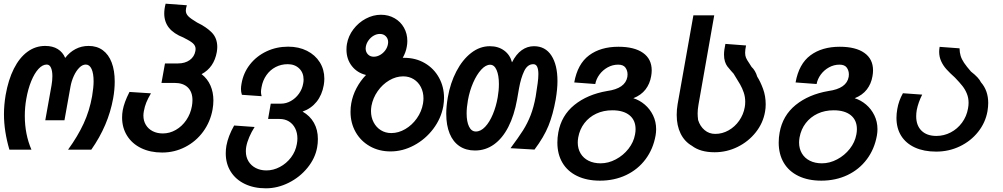

<svg xmlns="http://www.w3.org/2000/svg" viewBox="-20 -808 5440 1041"><path d="M1.5 -188.5Q1.5 -238.5 10.5 -292.5Q25 -375.5 55.2 -435.5Q85.5 -495.5 128.8 -527.2Q172 -559 225 -559Q265.5 -559 293 -542Q320.5 -525 333.5 -494Q357 -525 389.5 -542Q422 -559 460.5 -559Q505.5 -559 537.2 -535.8Q569 -512.5 585.5 -469Q602 -425.5 602 -366Q602 -321.5 593.5 -274.5Q567 -127.5 475 3.5H349Q401.5 -69 433.5 -138.2Q465.5 -207.5 479.5 -287Q487.5 -335 487.5 -367Q487.5 -410 476.5 -434Q465.5 -458 445 -458Q427 -458 410 -441Q393 -424 380.2 -396.2Q367.5 -368.5 362 -337.5L329.5 -156H225.5L259.5 -346Q264 -372.5 264 -395Q264 -424 256.2 -441Q248.5 -458 233.5 -458Q210.5 -458 188.8 -434.5Q167 -411 149.5 -368.5Q132 -326 122.5 -271.5Q114.5 -226.5 114.5 -179.5Q114.5 -80 150.5 3.5H31Q1.5 -96.5 1.5 -188.5Z M642 -170.5Q642 -191.5 645.5 -210.5Q649.5 -232 658 -255.5Q666.5 -279 682 -309.5L798.5 -302Q782 -274 773.2 -252.2Q764.5 -230.5 760 -205.5Q757.5 -191.5 757.5 -181.5Q757.5 -153 770.8 -131Q784 -109 807.8 -96.8Q831.5 -84.5 863 -84.5Q900 -84.5 933.5 -103.8Q967 -123 990 -156.8Q1013 -190.5 1020.5 -232.5Q1023.5 -250 1023.5 -265Q1023.5 -309.5 998.2 -334Q973 -358.5 926 -358.5H855.5L874.5 -464H944.5Q983 -464 1008.5 -482.2Q1034 -500.5 1039.5 -532Q1040.5 -539 1040.5 -542.5Q1040.5 -560 1026.2 -573Q1012 -586 974.5 -604.5Q922 -625 896.2 -657.2Q870.5 -689.5 870.5 -735Q870.5 -759.5 878 -788L993 -779.5Q987.5 -761.5 987.5 -750.5Q987.5 -733.5 1000.8 -720Q1014 -706.5 1048.5 -686Q1098.5 -662 1128.2 -631.8Q1158 -601.5 1158 -553Q1158 -542 1155.5 -526Q1140.5 -442 1073 -406Q1105 -381 1121 -344.5Q1137 -308 1137 -263.5Q1137 -240 1132.5 -214.5Q1120.5 -147.5 1081.5 -94.2Q1042.5 -41 984.2 -11Q926 19 859 19Q794.5 19 745.2 -5Q696 -29 669 -72.2Q642 -115.5 642 -170.5Z M1204 23.5Q1204 2.5 1207.5 -18Q1217 -70 1249.5 -127.5L1360.5 -119.5Q1343.5 -93 1331.5 -65Q1319.5 -37 1315 -12Q1313 -0.5 1313 12.5Q1313 43 1327.2 66.5Q1341.5 90 1366.8 103Q1392 116 1424.5 116Q1462 116 1497.5 97.2Q1533 78.5 1557.8 45.8Q1582.5 13 1589.5 -27Q1592.5 -43 1592.5 -57Q1592.5 -88 1580.5 -112Q1568.5 -136 1546.8 -149.5Q1525 -163 1496 -163H1433.5L1448 -246H1504Q1531.5 -246 1557.2 -260.5Q1583 -275 1601 -300.2Q1619 -325.5 1624 -356Q1626 -365.5 1626 -376.5Q1626 -414 1602 -437Q1578 -460 1540 -460Q1504.5 -460 1474.5 -444.5Q1444.5 -429 1424.5 -400.5Q1404.5 -372 1398 -335Q1395 -319.5 1395 -309.5Q1395 -299 1398.5 -286.5L1291.5 -294Q1286.5 -310 1286.5 -325.5Q1286.5 -337.5 1289.5 -354.5Q1299.5 -413 1335.2 -458.5Q1371 -504 1425 -529.5Q1479 -555 1542.5 -555Q1600 -555 1644.5 -532.5Q1689 -510 1713.8 -470.5Q1738.5 -431 1738.5 -381.5Q1738.5 -365 1735.5 -347Q1726 -293 1696.5 -256.2Q1667 -219.5 1620.5 -203Q1661 -180 1682.2 -142Q1703.5 -104 1703.5 -54.5Q1703.5 -30.5 1699.5 -9Q1689 50 1647.5 101.2Q1606 152.5 1545.5 182.8Q1485 213 1421.5 213Q1356.5 213 1307.2 189.2Q1258 165.5 1231 122.5Q1204 79.5 1204 23.5Z M1880.5 -201.5Q1880.5 -226.5 1884.5 -248Q1892 -290.5 1912.8 -330Q1933.5 -369.5 1964.5 -401.5Q1916.5 -413 1887.5 -450.2Q1858.5 -487.5 1858.5 -539Q1858.5 -556.5 1861 -569.5Q1868.5 -613 1896.2 -649.5Q1924 -686 1963.8 -707Q2003.5 -728 2045.5 -728Q2086.5 -728 2119.2 -709.2Q2152 -690.5 2170.2 -658Q2188.5 -625.5 2188.5 -585.5Q2188.5 -570.5 2185.5 -554.5Q2180.5 -524.5 2163.5 -494.5H2171.5Q2234 -494.5 2283.2 -465.8Q2332.5 -437 2360 -387.2Q2387.5 -337.5 2387.5 -277Q2387.5 -257 2383.5 -232Q2371.5 -165.5 2329 -109.2Q2286.5 -53 2225 -20Q2163.5 13 2097.5 13Q2035 13 1985.5 -15Q1936 -43 1908.2 -92Q1880.5 -141 1880.5 -201.5ZM2273.5 -246.5Q2276 -262.5 2276 -274.5Q2276 -308.5 2262 -335.8Q2248 -363 2223 -378.5Q2198 -394 2166 -394Q2127 -394 2090.2 -372.2Q2053.5 -350.5 2027.8 -313.8Q2002 -277 1994 -234Q1991.5 -218 1991.5 -206Q1991.5 -172 2005.8 -144.8Q2020 -117.5 2045 -102Q2070 -86.5 2101.5 -86.5Q2140.5 -86.5 2177.2 -108Q2214 -129.5 2240 -166.2Q2266 -203 2273.5 -246.5ZM2083.5 -569.5Q2084.5 -576.5 2084.5 -579Q2084.5 -598.5 2072 -611.2Q2059.5 -624 2040 -624Q2022 -624 2005.8 -614.5Q1989.5 -605 1978 -589Q1966.5 -573 1963.5 -555Q1962.5 -549 1962.5 -545.5Q1962.5 -526 1974.8 -513.2Q1987 -500.5 2006.5 -500.5Q2024 -500.5 2040.8 -510Q2057.5 -519.5 2069 -535.2Q2080.5 -551 2083.5 -569.5Z M2399.5 -191Q2399.5 -231 2408 -280.5Q2421.5 -358 2454.5 -421.2Q2487.5 -484.5 2534.5 -521Q2581.5 -557.5 2636 -557.5Q2681.5 -557.5 2713.5 -534Q2745.5 -510.5 2756 -470Q2778.5 -514.5 2808.8 -536Q2839 -557.5 2875 -557.5Q2936.5 -557.5 2969.5 -507Q3002.5 -456.5 3002.5 -368.5Q3002.5 -325 2993 -269Q2978.5 -187.5 2953.8 -126.2Q2929 -65 2878 3L2748 -4.5Q2791.5 -63 2815.8 -101.2Q2840 -139.5 2857 -183.2Q2874 -227 2884.5 -285Q2891.5 -329 2895.2 -356.8Q2899 -384.5 2899 -406Q2899 -432 2892.5 -446Q2886 -460 2871.5 -460Q2840 -460 2822 -422.5Q2804 -385 2794 -328.5L2783.5 -268.5Q2768 -182 2736.2 -120Q2704.5 -58 2658.5 -25Q2612.5 8 2555.5 8Q2506 8 2471 -15.8Q2436 -39.5 2417.8 -84.2Q2399.5 -129 2399.5 -191ZM2678.5 -280.5Q2685 -317.5 2685 -352.5Q2685 -399.5 2672.5 -428.2Q2660 -457 2637.5 -457Q2613.5 -457 2589 -430.2Q2564.5 -403.5 2545.2 -359.2Q2526 -315 2517 -264.5Q2510 -225 2510 -193Q2510 -148.5 2523 -121.8Q2536 -95 2560 -95Q2586.5 -95 2610.5 -120.5Q2634.5 -146 2652.2 -188.5Q2670 -231 2678.5 -280.5Z M3002 -35Q3002 -62.5 3007 -89.5Q3023.5 -181.5 3094 -238.8Q3164.5 -296 3271.5 -314.5Q3370.5 -328 3381.5 -391.5Q3382.5 -398.5 3382.5 -404.5Q3382.5 -425.5 3371 -441.5Q3359.5 -457.5 3331.5 -457.5Q3301.5 -457.5 3274.8 -442.8Q3248 -428 3230.2 -403.8Q3212.5 -379.5 3207.5 -352.5L3093.5 -361Q3111.5 -461.5 3174 -508Q3236.5 -554.5 3333 -554.5Q3419.5 -554.5 3466.5 -521.2Q3513.5 -488 3513.5 -426.5Q3513.5 -411.5 3510.5 -395Q3503.5 -353.5 3479.8 -322.8Q3456 -292 3414 -275.5Q3447.5 -265 3475.8 -241Q3504 -217 3520.8 -182.5Q3537.5 -148 3537.5 -107.5Q3537.5 -91 3534.5 -73.5Q3521.5 0 3480 55.5Q3438.5 111 3374.8 141.2Q3311 171.5 3233 171.5Q3161.5 171.5 3109.2 146.2Q3057 121 3029.5 74.5Q3002 28 3002 -35ZM3423 -78.5Q3426 -93.5 3426 -107.5Q3426 -156.5 3393 -183.2Q3360 -210 3300 -210Q3252 -210 3213 -191.8Q3174 -173.5 3148.5 -140.2Q3123 -107 3115 -62.5Q3112.5 -46.5 3112.5 -35.5Q3112.5 -2 3127.8 23.8Q3143 49.5 3171 63.5Q3199 77.5 3236.5 77.5Q3278.5 77.5 3319 56Q3359.5 34.5 3387.5 -1.2Q3415.5 -37 3423 -78.5Z M3731.5 -17.5Q3691.5 -40.5 3670.2 -83.8Q3649 -127 3649 -185Q3649 -214 3654 -243.5L3739.5 -725H3852.5L3767 -240Q3762.5 -214 3762.5 -193Q3762.5 -178.5 3765 -157.5Q3775.5 -123.5 3800 -102.8Q3824.5 -82 3858 -82Q3896 -82 3930.2 -101.2Q3964.5 -120.5 3987.8 -153.8Q4011 -187 4018 -227Q4020.5 -240 4020.5 -256.5Q4020.5 -282.5 4012.5 -306.2Q4004.5 -330 3993 -350Q3981.5 -370 3957.5 -408.5L3944 -423.5Q3931 -438 3923.2 -448.5Q3915.5 -459 3910.5 -474.8Q3905.5 -490.5 3905.5 -512Q3905.5 -535.5 3913 -570L4025 -561.5Q4020 -538 4020 -522Q4020 -506 4024.8 -494.8Q4029.5 -483.5 4042 -465.5L4055 -445Q4065 -436 4073 -422.2Q4081 -408.5 4085.5 -392.5Q4103 -365 4117.2 -326.2Q4131.5 -287.5 4131.5 -242Q4131.5 -221.5 4128 -202.5Q4117.5 -141 4077.8 -90.8Q4038 -40.5 3979.2 -11.5Q3920.5 17.5 3854.5 17.5Q3777 17.5 3731.5 -17.5Z M4202 -35Q4202 -62.5 4207 -89.5Q4223.5 -181.5 4294 -238.8Q4364.5 -296 4471.5 -314.5Q4570.5 -328 4581.5 -391.5Q4582.5 -398.5 4582.5 -404.5Q4582.5 -425.5 4571 -441.5Q4559.5 -457.5 4531.5 -457.5Q4501.5 -457.5 4474.8 -442.8Q4448 -428 4430.2 -403.8Q4412.5 -379.5 4407.5 -352.5L4293.5 -361Q4311.5 -461.5 4374 -508Q4436.5 -554.5 4533 -554.5Q4619.5 -554.5 4666.5 -521.2Q4713.5 -488 4713.5 -426.5Q4713.5 -411.5 4710.5 -395Q4703.5 -353.5 4679.8 -322.8Q4656 -292 4614 -275.5Q4647.5 -265 4675.8 -241Q4704 -217 4720.8 -182.5Q4737.5 -148 4737.5 -107.5Q4737.5 -91 4734.5 -73.5Q4721.5 0 4680 55.5Q4638.5 111 4574.8 141.2Q4511 171.5 4433 171.5Q4361.5 171.5 4309.2 146.2Q4257 121 4229.5 74.5Q4202 28 4202 -35ZM4623 -78.5Q4626 -93.5 4626 -107.5Q4626 -156.5 4593 -183.2Q4560 -210 4500 -210Q4452 -210 4413 -191.8Q4374 -173.5 4348.5 -140.2Q4323 -107 4315 -62.5Q4312.5 -46.5 4312.5 -35.5Q4312.5 -2 4327.8 23.8Q4343 49.5 4371 63.5Q4399 77.5 4436.5 77.5Q4478.5 77.5 4519 56Q4559.5 34.5 4587.5 -1.2Q4615.5 -37 4623 -78.5Z M4840.5 -169Q4840.5 -191.5 4845 -217Q4852.5 -261.5 4875.5 -302.5L4980 -295Q4958.5 -252.5 4950.5 -211.5Q4947.5 -193.5 4947.5 -177.5Q4947.5 -127.5 4976.5 -99.2Q5005.5 -71 5057 -71Q5098 -71 5134.5 -90Q5171 -109 5196 -143Q5221 -177 5228.5 -220Q5231.5 -236.5 5231.5 -250.5Q5231.5 -277.5 5222.2 -300.2Q5213 -323 5198 -342Q5183 -361 5157.5 -387.5Q5129.5 -412.5 5111.5 -432.5Q5093.5 -452.5 5082.8 -476.2Q5072 -500 5072 -527.5Q5072 -538 5074.5 -554L5182.5 -546Q5183 -523 5188.5 -505Q5194 -487 5207 -467.5Q5220 -448 5244.5 -420Q5287 -387 5298.5 -362Q5338 -317 5338 -249.5Q5338 -230 5334 -205Q5323 -143 5283.2 -93Q5243.5 -43 5184 -14.5Q5124.5 14 5056 14Q4989 14 4940.5 -8.2Q4892 -30.5 4866.2 -71.5Q4840.5 -112.5 4840.5 -169Z"/></svg>

Font: JuliaMono SemiBold
Style: Italic
Weight: 600
Italic angle: -9°
Monospace: yes
Designer: cormullion
Foundry: corm
Version: Version 0.056; ttfautohint (v1.8.4)